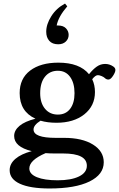

<svg xmlns="http://www.w3.org/2000/svg" viewBox="-20 -822 673 1087"><path d="M309.6 -571.3Q276.4 -571.3 259 -590.8Q241.7 -610.4 241.7 -642.1Q241.7 -684.6 270.3 -730Q298.8 -775.4 348.1 -801.8L360.8 -786.1Q310.5 -728 300.8 -677.7H308.1Q338.4 -677.7 353.5 -661.6Q368.7 -645.5 368.7 -624.5Q368.7 -602.1 352.5 -586.7Q336.4 -571.3 309.6 -571.3ZM299.8 -127Q249 -127 209.5 -138.7Q169.9 -113.8 169.9 -88.9Q169.9 -41.5 295.9 -41.5H343.3Q445.3 -41.5 506.3 -3.7Q567.4 34.2 567.4 96.7Q567.4 166 486.6 205.6Q405.8 245.1 260.3 245.1Q151.4 245.1 93 218.5Q34.7 191.9 34.7 141.6Q34.7 105 67.4 77.1Q100.1 49.3 159.7 33.7Q60.1 9.3 60.1 -52.2Q60.1 -84 90.3 -109.4Q120.6 -134.8 180.7 -149.9Q91.3 -190.9 91.3 -294.9Q91.3 -377.4 150.6 -422.4Q210 -467.3 310.1 -467.3Q430.7 -467.3 483.9 -401.9Q506.3 -429.7 527.8 -444.8Q549.3 -460 575.2 -460Q599.6 -460 620.1 -446.3Q633.3 -438 633.3 -425.8Q633.3 -413.1 619.6 -392.3Q606 -371.6 593.8 -371.6Q582 -371.6 573.2 -380.4Q567.4 -386.2 554.9 -391.4Q542.5 -396.5 534.2 -396.5Q520 -396.5 502 -373.5Q517.6 -340.8 517.6 -300.8Q517.6 -222.7 457.5 -174.8Q397.5 -127 299.8 -127ZM307.6 -173.3Q352.1 -173.3 377 -205.8Q401.9 -238.3 401.9 -294.4Q401.9 -352.5 376.7 -387Q351.6 -421.4 307.6 -421.4Q261.7 -421.4 234.6 -387.7Q207.5 -354 207.5 -294.4Q207.5 -238.8 234.9 -206.1Q262.2 -173.3 307.6 -173.3ZM146 131.8Q146 163.6 189 181.2Q231.9 198.7 306.2 198.7Q382.8 198.7 427.2 177Q471.7 155.3 471.7 116.2Q471.7 46.9 337.9 46.9H292Q260.3 46.9 238.3 44.9Q146 84.5 146 131.8Z"/></svg>

Font: Elstob 6pt SemiBold
Style: Regular
Weight: 600
Designer: Peter S. Baker
Version: Version 1.015